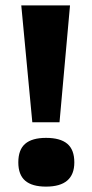

<svg xmlns="http://www.w3.org/2000/svg" viewBox="-20 -680 343 713"><path d="M100 -226 59 -660H240L201 -226ZM151 13Q99 13 73.5 -9Q48 -31 48 -77Q48 -124 73.5 -146Q99 -168 151 -168Q204 -168 230 -146Q256 -124 256 -77Q256 13 151 13Z"/></svg>

Font: Bricolage Grotesque ExtraBold
Style: Regular
Weight: 800
Designer: Mathieu Triay
Foundry: Atelier Triay
Version: Version 1.001;gftools[0.9.33.dev8+g029e19f]